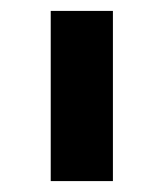

<svg xmlns="http://www.w3.org/2000/svg" viewBox="-20 -760 300 352"><path d="M187 -428V-740H73V-428Z"/></svg>

Font: Braiins Sans SemiBold
Style: Regular
Weight: 600
Designer: Mike Abbink, Paul van der Laan, Pieter van Rosmalen, Jiri Chlebus, Lubos Buracinsky
Foundry: Bold Monday, Sudetype
Version: Version 1.000;hotconv 1.0.109;makeotfexe 2.5.65596